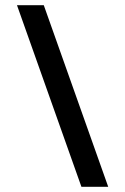

<svg xmlns="http://www.w3.org/2000/svg" viewBox="-20 -715 485 745"><path d="M45.9 -694.8H149.9L399.9 9.8H295.9Z"/></svg>

Font: D-DIN Exp
Style: DINExp-Bold
Weight: 700
Width: 7
Designer: Charles Nix
Foundry: Datto Inc.
Version: Version 1.00